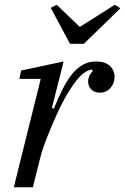

<svg xmlns="http://www.w3.org/2000/svg" viewBox="-20 -786 525 806"><path d="M151 -455H61L69 -490L247 -528L198 -333L206 -330Q225 -376 243.5 -413Q262 -450 283 -475.5Q304 -501 328.5 -514.5Q353 -528 383 -528Q421 -528 441 -509.5Q461 -491 461 -463Q461 -437 444 -417Q427 -397 399 -397Q376 -397 363 -410.5Q350 -424 350 -444Q350 -457 356 -469Q362 -481 370 -488L364 -494Q333 -489 300 -447Q267 -405 235 -341Q228 -327 216.5 -301.5Q205 -276 192 -245Q179 -214 166.5 -180Q154 -146 147 -116L118 0H38ZM193 -753 218 -766 315 -673 462 -766 485 -751 332 -602H274Z"/></svg>

Font: IBM Plex Serif
Style: Italic
Weight: 400
Italic angle: -14°
Designer: Mike Abbink, Paul van der Laan, Pieter van Rosmalen
Foundry: Bold Monday
Version: Version 3.001